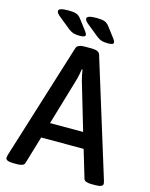

<svg xmlns="http://www.w3.org/2000/svg" viewBox="-128 -948 807 1031"><g transform="rotate(15 276.0 -432.5)"><path d="M49 2Q5 2 5 -17Q5 -21 8 -33L210 -681Q217 -702 256 -702H296Q335 -702 342 -681L543 -32Q546 -21 546 -17Q546 2 505 2H482Q465 2 453.5 -2Q442 -6 439 -16L393 -170H157L111 -16Q108 -6 96.5 -2Q85 2 70 2ZM260 -518 183 -257H367L290 -518Q286 -533 282.5 -549Q279 -565 277 -580H273Q270 -565 267.5 -549Q265 -533 260 -518ZM216 -751Q194 -751 181.5 -754.5Q169 -758 154 -769L97 -815Q80 -828 74 -835.5Q68 -843 68 -850Q68 -867 122 -867Q151 -867 165.5 -862Q180 -857 192 -842L236 -784Q246 -771 246 -763Q246 -751 216 -751ZM373 -751Q351 -751 338.5 -754.5Q326 -758 311 -769L254 -815Q237 -828 231 -835.5Q225 -843 225 -850Q225 -867 279 -867Q308 -867 322.5 -862Q337 -857 349 -842L393 -784Q403 -771 403 -763Q403 -751 373 -751Z"/></g></svg>

Font: Asap Semi Condensed Medium
Style: Regular
Weight: 500
Width: 4
Designer: Pablo Cosgaya
Foundry: Omnibus-Type
Version: Version 3.001; ttfautohint (v1.8.4.7-5d5b)